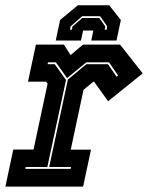

<svg xmlns="http://www.w3.org/2000/svg" viewBox="-30 -710 562 730"><path d="M-9.5 -0.5 20.5 -141.5H97.5L151 -392L145 -399.5H76.5L106.5 -540.5H213L238.5 -500.5L285.5 -540.5H426.5L512.5 -431L381 -325L328 -399H324.5L287.5 -368.5L239 -141H316L286 -0.5ZM66 -68H238.5L240 -75H157L228 -407.5L298.5 -466H380.5L413 -418.5L419 -423L384.5 -473H298L225 -413L182.5 -473H152.5L151 -466H178L221 -406L150 -75H67.5ZM385 -690 429.5 -634 413 -556H317L325 -594H286L278 -556H182L198.5 -634L266 -690ZM350.5 -648.5H282.5L238.5 -610L236 -597H243L245.5 -609L282.5 -641.5H347.5L370.5 -609L368 -597H375L377.5 -610Z"/></svg>

Font: Tourney Condensed ExtraBold
Style: Italic
Weight: 800
Width: 3
Italic angle: -12°
Designer: Tyler Finck
Foundry: Etcetera Type Co
Version: Version 1.010; ttfautohint (v1.8.3)